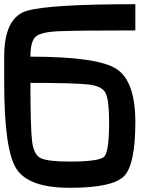

<svg xmlns="http://www.w3.org/2000/svg" viewBox="-20 -895 790 915"><path d="M625 -875V-750Q343.8 -750 257.8 -746.1Q171.9 -742.2 148.4 -718.8Q125 -695.3 125 -625Q445.3 -625 535.2 -566.4Q625 -507.8 625 -312.5Q625 -109.4 570.3 -54.7Q515.6 0 312.5 0Q117.2 0 58.6 -89.8Q0 -179.7 0 -500V-625Q0 -812.5 109.4 -843.8Q218.8 -875 625 -875ZM500 -312.5Q500 -414.1 484.4 -449.2Q468.8 -484.4 402.3 -492.2Q335.9 -500 125 -500Q125 -289.1 132.8 -222.7Q140.6 -156.2 175.8 -140.6Q210.9 -125 312.5 -125Q453.1 -125 476.6 -148.4Q500 -171.9 500 -312.5Z"/></svg>

Font: CraftyPE
Style: Regular
Weight: 400
Designer: Erek Butcher
Foundry: Haunted Coop
Version: Version 0.018;April 4, 2024;FontCreator 15.0.0.2962 64-bit